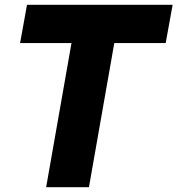

<svg xmlns="http://www.w3.org/2000/svg" viewBox="-20 -783 742 803"><path d="M352 0H173L279 -603H64L93 -763H702L673 -603H458Z"/></svg>

Font: Open Sauce One Black Italic
Style: Regular
Weight: 900
Italic angle: -10°
Designer: Alfredo Marco Pradil
Foundry: Creative Sauce Fz LLC
Version: Version 1.477